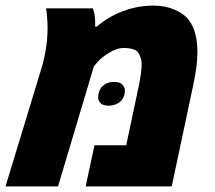

<svg xmlns="http://www.w3.org/2000/svg" viewBox="-46 -662 762 682"><path d="M-26.4 0 95.2 -399.4Q123 -483.9 123 -562Q123 -594.7 117.7 -632.3H283.7Q292 -611.8 292 -583.5Q292 -579.6 292 -575.7Q292 -571.8 291.5 -567.9H298.3Q340.3 -604 392.3 -623Q444.3 -642.1 500 -642.1Q540.5 -642.1 574.2 -627.7Q607.9 -613.3 626 -588.9Q655.3 -549.3 655.3 -475.6Q655.3 -428.2 639.6 -356L564 0H258.3L289.6 -146H402.3L446.8 -356Q457 -405.8 457 -432.1Q457 -444.8 455.1 -451.2Q447.8 -479.5 431.4 -485.6Q415 -491.7 392.6 -491.7Q370.1 -491.7 342.8 -475.3Q315.4 -459 301.8 -442.9L287.6 -426.8L160.2 0ZM340.8 -286.6Q319.3 -286.6 311 -295.9Q302.7 -305.2 302.7 -314Q302.7 -341.3 318.6 -356.2Q334.5 -371.1 358.9 -371.1Q380.4 -371.1 388.9 -361.1Q397.5 -351.1 397.5 -342.3Q397.5 -313.5 379.9 -300Q362.3 -286.6 340.8 -286.6Z"/></svg>

Font: Open Sans ExtraBold
Style: Italic
Weight: 800
Italic angle: -12°
Designer: Monotype Design Team
Foundry: Monotype Imaging Inc.
Version: Version 3.000; ttfautohint (v1.8.4)